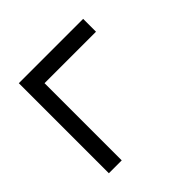

<svg xmlns="http://www.w3.org/2000/svg" viewBox="-154 -762 916 916"><g transform="rotate(-45 304.0 -304.0)"><path d="M86.8 0V-607.6H520.8V-520.8H173.6V0Z"/></g></svg>

Font: 8-bit Operator+ 8
Style: Regular
Weight: 400
Designer: GrandChaos9000
Version: Version 1.3.0 - August 1, 2014